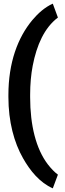

<svg xmlns="http://www.w3.org/2000/svg" viewBox="-20 -809 357 1051"><path d="M26 -278C26 -143 57 -29 106 57C145 126 197 190 269 222L297 147C278 133 260 114 242 91C177 6 145 -123 145 -277V-290C145 -349 150 -402 159 -449C181 -563 223 -657 297 -713L269 -789C226 -770 188 -736 157 -699C77 -603 26 -466 26 -289Z"/></svg>

Font: Asimov Pro
Style: Bd
Weight: 700
Designer: Google
Version: Version 2.000980; 2014